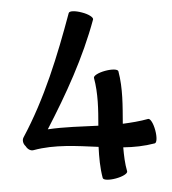

<svg xmlns="http://www.w3.org/2000/svg" viewBox="-57 -880 857 955"><g transform="rotate(-5 371.0 -403.0)"><path d="M88 -157C195 -176 303 -159 411 -145C409 -93 409 -41 418 11C420 22 449 25 483 19C517 13 543 0 542 -11C534 -51 533 -91 533 -132C586 -128 638 -129 691 -138C702 -140 705 -169 699 -203C693 -237 680 -263 669 -262C627 -254 584 -251 541 -249C548 -337 557 -424 542 -511C540 -522 511 -525 477 -519C443 -513 417 -500 418 -489C432 -410 426 -330 419 -250C335 -253 251 -259 167 -254C273 -421 371 -593 439 -779C442 -789 419 -807 387 -818C354 -830 325 -832 321 -821C246 -614 164 -409 43 -224C35 -211 38 -193 50 -180C58 -164 73 -154 88 -157Z"/></g></svg>

Font: Nupuram
Style: Bold
Weight: 700
Designer: Santhosh Thottingal (santhosh.thottingal@gmail.com)
Foundry: SMC
Version: Version 1.000